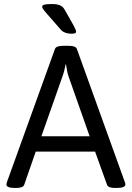

<svg xmlns="http://www.w3.org/2000/svg" viewBox="-20 -929 653 951"><path d="M237 -909C205 -909 189 -906 189 -896C189 -885 199 -876 283 -780C294 -768 313 -762 334 -762C350 -762 357 -765 357 -772C357 -782 345 -803 299 -883C288 -902 269 -909 237 -909ZM321 -702H292C272 -702 256 -698 252 -686L15 -29C13 -23 12 -19 12 -15C12 -4 25 2 55 2H60C80 2 96 -2 100 -14L157 -178H451L510 -14C514 -2 530 2 550 2H558C588 2 601 -5 601 -15C601 -19 600 -23 598 -28L361 -686C357 -698 341 -702 321 -702ZM307 -610C310 -591 313 -570 319 -552L424 -254H185L290 -552C297 -571 301 -591 305 -610Z"/></svg>

Font: Asap
Style: Regular
Weight: 400
Designer: Pablo Cosgaya
Foundry: Pablo Cosgaya
Version: Version 1.007;PS 001.007;hotconv 1.0.70;makeotf.lib2.5.58329